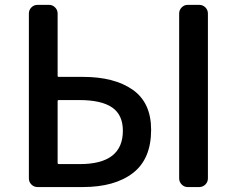

<svg xmlns="http://www.w3.org/2000/svg" viewBox="-20 -756 957 776"><path d="M131.8 0Q117.2 0 106.9 -10.3Q96.7 -20.5 96.7 -35.2V-701.2Q96.7 -715.8 106.9 -726.1Q117.2 -736.3 131.8 -736.3H178.7Q192.4 -736.3 202.6 -726.1Q212.9 -715.8 212.9 -701.2V-449.2Q212.9 -445.3 217.8 -445.3H314.5Q442.4 -445.3 516.6 -393.1Q590.8 -340.8 590.8 -231.4Q590.8 -113.3 517.1 -56.6Q443.4 0 314.5 0ZM212.9 -97.7Q212.9 -92.8 217.8 -92.8H302.7Q476.6 -92.8 476.6 -227.5Q476.6 -292 433.1 -321.8Q389.6 -351.6 299.8 -351.6H217.8Q212.9 -351.6 212.9 -347.7ZM738.3 0Q724.6 0 714.4 -10.3Q704.1 -20.5 704.1 -35.2V-701.2Q704.1 -715.8 714.4 -726.1Q724.6 -736.3 738.3 -736.3H785.2Q799.8 -736.3 810.1 -726.1Q820.3 -715.8 820.3 -701.2V-35.2Q820.3 -20.5 810.1 -10.3Q799.8 0 785.2 0Z"/></svg>

Font: Gen Jyuu GothicL Medium
Style: Regular
Weight: 500
Designer: [Source Han Sans]
Ryoko NISHIZUKA  (kana & ideographs); Paul D. Hunt (Latin, Greek & Cyrillic); Wenlong ZHANG  (bopomofo
Version: Version 1.002.20150607